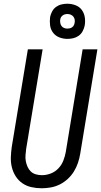

<svg xmlns="http://www.w3.org/2000/svg" viewBox="-20 -999 541 1027"><path d="M203 8Q175 8 148 2Q121 -4 99.5 -19Q78 -34 64 -56Q50 -78 43.5 -104Q37 -130 38 -158Q39 -186 43 -214L129 -735H208L120 -203Q118 -186 116.5 -169.5Q115 -153 118 -137Q121 -121 127.5 -106.5Q134 -92 145 -81.5Q156 -71 172 -66.5Q188 -62 204 -62Q228 -62 251.5 -71Q275 -80 292.5 -98.5Q310 -117 319 -140.5Q328 -164 332 -187L422 -735H501L409 -176Q405 -152 397 -128Q389 -104 375.5 -82Q362 -60 342.5 -42Q323 -24 300 -12.5Q277 -1 252 3.5Q227 8 203 8ZM341 -791Q318 -791 297.5 -799Q277 -807 264 -824Q251 -841 248 -863Q245 -885 248 -908Q251 -923 259 -938Q267 -953 280.5 -962.5Q294 -972 309.5 -975.5Q325 -979 340 -979Q363 -979 384 -971Q405 -963 417.5 -946Q430 -929 433.5 -907Q437 -885 433 -862Q430 -847 422 -832Q414 -817 400.5 -807.5Q387 -798 371.5 -794.5Q356 -791 341 -791ZM340 -846Q347 -846 353.5 -847.5Q360 -849 365.5 -853Q371 -857 374.5 -863Q378 -869 379 -876Q381 -885 379.5 -894Q378 -903 372.5 -910Q367 -917 358.5 -920.5Q350 -924 341 -924Q334 -924 328 -922.5Q322 -921 316 -917Q310 -913 306.5 -907Q303 -901 302 -894Q301 -885 302.5 -876Q304 -867 309 -860Q314 -853 322.5 -849.5Q331 -846 340 -846Z"/></svg>

Font: Iosevka Algr
Style: Italic
Weight: 400
Italic angle: -9°
Monospace: yes
Designer: Belleve Invis
Foundry: Belleve Invis
Version: Version 26.0.2; ttfautohint (v1.8.3)